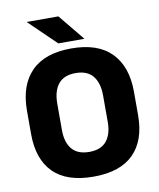

<svg xmlns="http://www.w3.org/2000/svg" viewBox="-91 -898 818 986"><g transform="rotate(-10 317.5 -405.0)"><path d="M317.5 15.5Q178 15.5 108.2 -54.5Q38.5 -124.5 38.5 -256V-377.5Q38.5 -509.5 108.8 -581.2Q179 -653 317.5 -653Q456 -653 526.2 -581.2Q596.5 -509.5 596.5 -377.5V-256Q596.5 -124.5 526.5 -54.5Q456.5 15.5 317.5 15.5ZM317.5 -113.5Q378 -113.5 407.5 -149Q437 -184.5 437 -248.5V-385.5Q437 -452.5 407.5 -488.5Q378 -524.5 317.5 -524.5Q257 -524.5 227.5 -488.5Q198 -452.5 198 -385.5V-248.5Q198 -184.5 227.5 -149Q257 -113.5 317.5 -113.5ZM281.5 -826.5 392 -691.5V-690H257L117.5 -825V-826.5Z"/></g></svg>

Font: Anek Gurmukhi
Style: Bold
Weight: 700
Designer: Sarang Kulkarni (Gurmukhi), Yesha Goshar (Latin)
Foundry: Ek Type
Version: Version 1.003